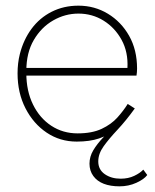

<svg xmlns="http://www.w3.org/2000/svg" viewBox="-20 -490 546 678"><path d="M62 -223H462Q463 -229 463.5 -235.5Q464 -242 464 -248Q464 -314 436 -363.5Q408 -413 361 -441.5Q314 -470 257 -470Q205 -470 162.5 -448.5Q120 -427 91.5 -388.5Q63 -350 50 -299Q46 -283 44 -266Q42 -249 42 -231Q42 -162 70 -107.5Q98 -53 145 -21.5Q192 10 251 10Q297 10 329.5 -1Q362 -12 384.5 -29.5Q407 -47 424 -67.5Q441 -88 456 -107L431 -123Q416 -99 394.5 -75Q373 -51 339 -35Q305 -19 254 -19Q202 -19 161 -46Q120 -73 96.5 -121Q73 -169 73 -231V-240Q73 -304 99.5 -349Q126 -394 168 -418Q210 -442 257 -442Q306 -442 346 -417Q386 -392 409.5 -349Q433 -306 430 -250H62ZM486 109Q475 121 454 131Q433 141 406 141Q373 141 350 125Q327 109 327 80Q327 53 346 26.5Q365 0 395 -32Q425 -64 456 -107L431 -104Q411 -75 388 -50.5Q365 -26 344 -4Q323 18 309.5 40.5Q296 63 296 88Q296 113 309.5 131.5Q323 150 346.5 159Q370 168 402 168Q434 168 461.5 155.5Q489 143 500 128Z"/></svg>

Font: Jost ExtraLight
Style: Regular
Weight: 250
Version: Version 3.710